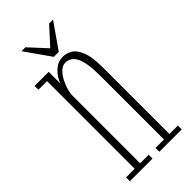

<svg xmlns="http://www.w3.org/2000/svg" viewBox="-213 -700 746 746"><g transform="rotate(-45 160.0 -327.5)"><path d="M18.5 0V-21H66V-502.5H18.5V-523.5H96V-457.5Q102.5 -482 124.8 -504.2Q147 -526.5 177 -526.5Q193.5 -526.5 212.2 -516.8Q231 -507 244 -476.5Q257 -446 257 -383.5V-21H303.5V0H180.5V-21H227V-370Q227 -441.5 212 -472.2Q197 -503 167 -503Q147 -503 131 -483.2Q115 -463.5 105.5 -437.5Q96 -411.5 96 -392.5V-21H143V0ZM151.5 -550.5 78 -655H99.5L165 -584L230 -655H251.5L178.5 -550.5Z"/></g></svg>

Font: Imbue 50pt Thin
Style: Regular
Weight: 100
Designer: Tyler Finck
Foundry: Etcetera Type Company
Version: Version 1.102; ttfautohint (v1.8.3)